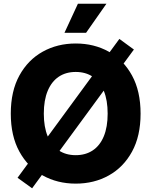

<svg xmlns="http://www.w3.org/2000/svg" viewBox="-20 -970 809 1025"><path d="M384.3 10.3Q286.6 10.3 208 -33.4Q129.4 -77.1 83.5 -160.6Q37.6 -244.1 37.6 -363.3Q37.6 -483.4 83.5 -566.9Q129.4 -650.4 208 -694.1Q286.6 -737.8 384.3 -737.8Q482.4 -737.8 560.8 -694.1Q639.2 -650.4 684.8 -566.9Q730.5 -483.4 730.5 -363.3Q730.5 -243.7 684.8 -160.4Q639.2 -77.1 560.8 -33.4Q482.4 10.3 384.3 10.3ZM384.3 -141.6Q437 -141.6 475.3 -167.2Q513.7 -192.9 534.2 -242.4Q554.7 -292 554.7 -363.3Q554.7 -435.1 534.2 -484.9Q513.7 -534.7 475.3 -560.3Q437 -585.9 384.3 -585.9Q331.5 -585.9 293.5 -560.3Q255.4 -534.7 234.6 -484.9Q213.9 -435.1 213.9 -363.3Q213.9 -292 234.6 -242.4Q255.4 -192.9 293.5 -167.2Q331.5 -141.6 384.3 -141.6ZM151.4 35.2 73.7 -21 617.2 -762.2 694.8 -705.6ZM324.2 -794.9 396 -950.2H548.3L439.5 -794.9Z"/></svg>

Font: Inter 17pt ExtraBold
Style: Regular
Weight: 800
Version: Version 4.001;git-66647c0bb